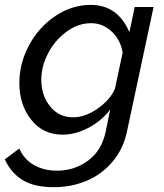

<svg xmlns="http://www.w3.org/2000/svg" viewBox="-58 -551 677 794"><path d="M-38.1 107.9 22 63Q41 107.9 82.3 131.3Q123.5 154.8 178.2 154.8Q250 154.8 306.2 113.3Q362.3 71.8 378.9 -5.9L397.9 -98.1Q361.8 -50.8 307.9 -22.5Q253.9 5.9 201.2 5.9Q119.6 5.9 70.8 -56.2Q22 -118.2 22 -207Q22 -289.6 62.3 -364.3Q102.5 -439 171.1 -484.9Q239.7 -530.8 316.9 -530.8Q428.7 -530.8 477.1 -418L499 -522H577.1L466.8 -5.9Q451.7 65.9 406.5 118.7Q361.3 171.4 298.8 197.3Q236.3 223.1 164.1 223.1Q84 223.1 35.6 193.6Q-12.7 164.1 -38.1 107.9ZM417 -183.1 449.2 -333Q440.9 -386.2 403.8 -420.7Q366.7 -455.1 318.8 -455.1Q264.2 -455.1 215.8 -418.9Q167.5 -382.8 140.1 -329.1Q112.8 -275.4 112.8 -221.2Q112.8 -155.8 149.4 -110.8Q186 -65.9 244.1 -65.9Q294.4 -65.9 345.7 -101.8Q397 -137.7 417 -183.1Z"/></svg>

Font: Rawline Medium
Style: Italic
Weight: 500
Italic angle: -12°
Designer: Matt McInerney, Pablo Impallari, Rodrigo Fuenzalida
Foundry: Matt McInerney, Pablo Impallari, Rodrigo Fuenzalida
Version: Version 4.020;PS 004.020;hotconv 1.0.88;makeotf.lib2.5.64775